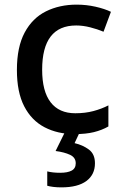

<svg xmlns="http://www.w3.org/2000/svg" viewBox="-20 -569 531 829"><path d="M303 10Q229 10 172.5 -19.5Q116 -49 84.5 -110Q53 -171 53 -267Q53 -366 86.5 -428.5Q120 -491 178.5 -520Q237 -549 311 -549Q353 -549 392.5 -540Q432 -531 459 -518L427 -432Q401 -443 369.5 -451Q338 -459 309 -459Q162 -459 162 -268Q162 -175 198.5 -127.5Q235 -80 305 -80Q348 -80 383.5 -89.5Q419 -99 448 -114V-23Q420 -7 385.5 1.5Q351 10 303 10ZM390 136Q390 185 353 212.5Q316 240 245 240Q226 240 210 238Q194 236 184 233V171Q207 177 240 177Q272 177 289.5 167.5Q307 158 307 136Q307 111 282.5 99.5Q258 88 220 83L261 0H325L302 49Q337 57 363.5 76.5Q390 96 390 136Z"/></svg>

Font: Noto Sans Meetei Mayek Medium
Style: Regular
Weight: 500
Designer: Monotype Design Team and Neelakash Kshetrimayum
Foundry: Monotype Imaging Inc.
Version: Version 2.002; ttfautohint (v1.8.4.7-5d5b)